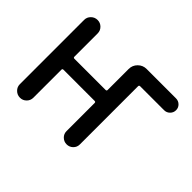

<svg xmlns="http://www.w3.org/2000/svg" viewBox="-141 -1029 1283 1283"><g transform="rotate(45 500.0 -388.0)"><path d="M527.3 -83V-348.6Q527.3 -358.4 517.6 -358.4H222.7Q212.9 -358.4 212.9 -348.6V-84Q212.9 -57.6 194.3 -39.1Q175.8 -20.5 149.4 -20.5Q123 -20.5 104 -39.1Q85 -57.6 85 -84V-691.4Q85 -717.8 104 -736.3Q123 -754.9 149.4 -754.9Q175.8 -754.9 194.3 -736.3Q212.9 -717.8 212.9 -691.4V-471.7Q212.9 -461.9 222.7 -461.9H517.6Q527.3 -461.9 527.3 -471.7V-669.9Q527.3 -705.1 552.2 -730Q577.1 -754.9 612.3 -754.9H889.6Q913.1 -754.9 929.7 -738.8Q946.3 -722.7 946.3 -699.2Q946.3 -675.8 929.7 -659.2Q913.1 -642.6 889.6 -642.6H663.1Q653.3 -642.6 653.3 -632.8V-83Q653.3 -56.6 634.8 -38.6Q616.2 -20.5 590.3 -20.5Q564.5 -20.5 545.9 -38.6Q527.3 -56.6 527.3 -83Z"/></g></svg>

Font: Rounded-X Mgen+ 1m medium
Style: Regular
Weight: 500
Designer: [Source Han Sans]
Ryoko NISHIZUKA  (kana & ideographs); Paul D. Hunt (Latin, Greek & Cyrillic); Wenlong ZHANG  (bopomofo
Version: Version 1.059.20150602